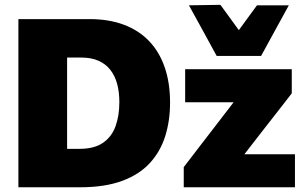

<svg xmlns="http://www.w3.org/2000/svg" viewBox="-20 -794 1298 814"><path d="M58 0Q58 -56.5 58 -109.8Q58 -163 58 -230.5V-474Q58 -544.5 58 -599.8Q58 -655 58 -713Q98.5 -713 147.8 -713Q197 -713 251.2 -713Q305.5 -713 360 -713Q441 -713 504.2 -689.5Q567.5 -666 611.2 -620.8Q655 -575.5 678 -509.5Q701 -443.5 701 -358.5Q701 -283 680.8 -217.8Q660.5 -152.5 616 -103.5Q571.5 -54.5 498 -27.2Q424.5 0 318.5 0Q267.5 0 222.5 0Q177.5 0 136.8 0Q96 0 58 0ZM264.5 -163H317.5Q380 -163 417 -188.8Q454 -214.5 470 -259.2Q486 -304 486 -361Q486 -403.5 476.8 -438Q467.5 -472.5 447.8 -497.8Q428 -523 397.5 -536.5Q367 -550 324 -550H264.5Q264.5 -522 264.5 -492.5Q264.5 -463 264.5 -423.5V-283Q264.5 -246.5 264.5 -218Q264.5 -189.5 264.5 -163ZM759 0V-85.5Q793 -130 825.8 -172.5Q858.5 -215 889 -254.5L1010 -412L1031 -360.5H942.5Q920.5 -360.5 890.2 -360.5Q860 -360.5 827.2 -360.5Q794.5 -360.5 765 -360.5V-500.5H1217V-398.5Q1201 -377.5 1180.5 -351.2Q1160 -325 1138.2 -297Q1116.5 -269 1096 -243L981.5 -95.5L965 -140H1061Q1083 -140 1112.5 -140Q1142 -140 1173 -140Q1204 -140 1230.5 -140V0ZM898.5 -557Q868.5 -612 839.5 -665.2Q810.5 -718.5 781 -771.5L914.5 -773.5Q939 -740 963.5 -706.2Q988 -672.5 1013 -638H972Q997 -672.5 1021.2 -705.5Q1045.5 -738.5 1069.5 -771.5H1204.5Q1175.5 -718.5 1146.2 -665.2Q1117 -612 1087 -557Z"/></svg>

Font: Commissioner Thin ExtraBold
Style: Regular
Weight: 800
Version: Version 1.000